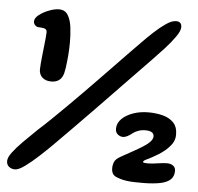

<svg xmlns="http://www.w3.org/2000/svg" viewBox="-88 -636 716 693"><g transform="rotate(5 270.5 -289.0)"><path d="M93 -326.5Q72.5 -326.5 60.5 -337.3Q48.5 -348.1 48.5 -366.6Q48.5 -375 49.8 -389.2Q51 -403.4 52.8 -419.9Q54.6 -436.5 56.4 -452.7Q58.2 -468.9 59.5 -482.1Q60.8 -495.2 60.8 -502.5Q60.8 -512.6 51.5 -515.2Q44.2 -517.1 36 -517.4Q27.8 -517.6 24.6 -518.8Q18.6 -521.8 15.3 -526.2Q12 -530.8 12 -537.2Q12 -549.6 27.2 -561.4Q42.4 -573.1 62.8 -580.8Q83.2 -588.5 98.4 -588.5Q120.8 -588.5 131.2 -570.7Q141.8 -552.9 144.8 -526.5Q147.9 -500.1 147.9 -474.1Q147.9 -463.2 147.4 -450.9Q147 -438.6 146 -426.2Q145 -413.9 143.6 -402Q142.2 -390.1 140.8 -379.4Q139.2 -368.8 137.1 -360.5Q128 -326.5 93 -326.5ZM-10.4 1Q-17.9 1 -24.9 -2.1Q-32 -5.1 -36.3 -11.4Q-40.6 -17.6 -40.6 -27.1Q-40.6 -39.8 -26.8 -58.2Q-12.9 -76.8 10.1 -100Q33.1 -123.2 60.2 -149.1Q81.2 -167.9 105.4 -191.2Q129.5 -214.6 155.9 -240.8Q182.2 -266.9 209.4 -294.5Q236.6 -322.1 263.5 -349.8Q290.4 -377.4 315.7 -403.8Q341 -430.1 363.8 -453.6Q386.5 -477 405.2 -495.9Q423.1 -514.4 444.6 -534.4Q466.1 -554.4 486.9 -568.6Q507.6 -582.8 522.8 -582.8Q527.9 -582.8 531.7 -581.6Q535.5 -580.4 538.1 -578Q540.8 -575.6 542.1 -571.8Q543.4 -568 543.4 -562.4Q543.4 -549.1 528.1 -527.4Q512.8 -505.6 491.1 -481.8Q469.4 -458 450 -438.2Q418.8 -406 386 -372.1Q353.2 -338.1 319.6 -303.4Q286 -268.6 252 -233.6Q218 -198.6 184.4 -164.5Q150.8 -130.4 118.1 -97.6Q99.9 -79.4 74.8 -56.2Q49.8 -33.1 26.6 -16.1Q3.5 1 -10.4 1ZM394.5 6.8Q371.5 3.4 355.4 -4.3Q339.4 -12 339.4 -34Q339.4 -46.1 344 -57.1Q348.6 -68 365.9 -77.5Q382.1 -87.1 404.8 -99.2Q427.4 -111.4 445.5 -123.1Q460.5 -132.4 469.3 -142.2Q478.1 -152.1 478.1 -161.2Q478.1 -171.5 469.8 -176.1Q461.5 -180.8 447.5 -180.8Q432.8 -180.8 420.9 -176.3Q409.1 -171.9 401.8 -165.9Q393.1 -158.9 384.4 -154.3Q375.8 -149.8 367.8 -149.8Q357.9 -149.8 349.2 -156.9Q340.6 -164.1 340.6 -176.9Q340.6 -197.2 356.1 -212.8Q371.5 -228.2 396.9 -237.2Q422.4 -246.2 452 -246.2Q480 -246.2 504.2 -240Q528.5 -233.8 543.6 -218.2Q558.6 -202.6 558.6 -174.6Q558.6 -156.2 549.4 -142.4Q540.1 -128.5 524.9 -115.5Q514.1 -106.6 502.4 -99.2Q490.8 -91.9 479.8 -86.1Q468.8 -80.4 460.1 -76.1Q448.4 -70.8 448.4 -66.4Q448.4 -63.6 454.6 -63.1Q460.8 -62.5 467.6 -62.5Q480.8 -62.5 501.6 -65.8Q522.4 -69 534.9 -69Q549.1 -69 557.7 -62.4Q566.2 -55.9 566.2 -44Q566.2 -23 552.8 -11.5Q539.4 0 515.6 4.4Q491.8 8.9 460.1 9.4Q443.8 9.5 426.4 9.2Q409.1 9 394.5 6.8Z"/></g></svg>

Font: Gluten Thin
Style: Regular
Weight: 100
Designer: Tyler Finck
Foundry: Etcetera Type Company
Version: Version 1.300